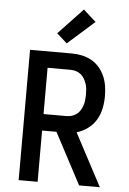

<svg xmlns="http://www.w3.org/2000/svg" viewBox="-64 -1033 727 1079"><g transform="rotate(5 300.0 -493.5)"><path d="M424 0 271 -289H190V0H83V-735H319Q348 -735 376.5 -729Q405 -723 430 -709Q455 -695 474 -673Q493 -651 504.5 -624.5Q516 -598 520.5 -569.5Q525 -541 525 -512Q525 -477 518 -442.5Q511 -408 493 -378Q475 -348 446.5 -327Q418 -306 384 -296L541 0ZM319 -382Q335 -382 350 -386.5Q365 -391 377 -400.5Q389 -410 397 -423Q405 -436 410 -451Q415 -466 416.5 -481.5Q418 -497 418 -512Q418 -528 416.5 -543.5Q415 -559 410 -573.5Q405 -588 397 -601.5Q389 -615 377 -624.5Q365 -634 350 -638.5Q335 -643 319 -643H190V-382ZM285 -789 227 -841 365 -987 436 -923Z"/></g></svg>

Font: Iosevka Semibold Extended
Style: Regular
Weight: 600
Width: 7
Monospace: yes
Designer: Belleve Invis
Foundry: Belleve Invis
Version: Version 32.5.0; ttfautohint (v1.8.4)